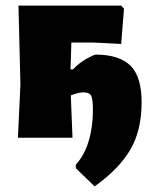

<svg xmlns="http://www.w3.org/2000/svg" viewBox="-20 -492 540 686"><path d="M486 -127Q486 -26 445.5 43Q405 112 318 174L251 109V96Q281 64 296.5 13Q312 -38 312 -98Q312 -137 306 -149.5Q300 -162 278 -162Q259 -162 233 -151L239 0H44L53 -190L46 -472H413L423 -461L413 -335L314 -340H235L232 -244H241Q271 -277 320 -297Q406 -297 446 -257.5Q486 -218 486 -127Z"/></svg>

Font: Luna Sans Black
Style: Regular
Weight: 900
Designer: Juan Pablo del Peral
Foundry: Huerta Tipografica
Version: Version 2.001; ttfautohint (v1.5)